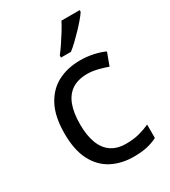

<svg xmlns="http://www.w3.org/2000/svg" viewBox="-189 -861 858 967"><g transform="rotate(-30 240.0 -378.0)"><path d="M300 10Q229 10 173.5 -19Q118 -48 86.5 -109Q55 -170 55 -265Q55 -364 88 -426Q121 -488 177.5 -517Q234 -546 306 -546Q347 -546 385 -537.5Q423 -529 447 -517L420 -444Q396 -453 364 -461Q332 -469 304 -469Q250 -469 215 -446Q180 -423 163 -378Q146 -333 146 -266Q146 -202 163 -157Q180 -112 214 -89Q248 -66 299 -66Q343 -66 376.5 -75Q410 -84 438 -97V-19Q411 -5 378.5 2.5Q346 10 300 10ZM432 -756Q423 -742 406 -722Q389 -702 368.5 -680.5Q348 -659 327.5 -639.5Q307 -620 289 -606H231V-618Q246 -637 263.5 -663Q281 -689 298 -716.5Q315 -744 326 -766H432Z"/></g></svg>

Font: Noto Sans Armenian
Style: Regular
Weight: 400
Designer: Monotype Design Team
Foundry: Monotype Imaging Inc.
Version: Version 2.007